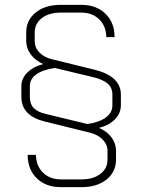

<svg xmlns="http://www.w3.org/2000/svg" viewBox="-20 -738 586 791"><path d="M388 -211Q421 -197 439.5 -172Q458 -147 458 -116V-81Q458 -30 419 1.5Q380 33 316 33H231Q169 33 131.5 -3.5Q94 -40 94 -100H128Q129 -54 157.5 -26.5Q186 1 231 1H316Q364 1 393.5 -21.5Q423 -44 423 -81V-116Q423 -142 403.5 -162.5Q384 -183 352 -191L162 -238Q68 -262 68 -339V-383Q68 -414 92 -438.5Q116 -463 158 -474Q125 -489 106.5 -514Q88 -539 88 -569V-604Q88 -655 127 -686.5Q166 -718 230 -718H315Q377 -718 414.5 -681.5Q452 -645 452 -585H418Q417 -631 388.5 -658.5Q360 -686 315 -686H230Q182 -686 152.5 -663.5Q123 -641 123 -604V-569Q123 -542 142 -522Q161 -502 194 -494L369 -451Q478 -424 478 -348V-304Q478 -272 454 -247Q430 -222 388 -211ZM443 -348Q443 -378 422.5 -394.5Q402 -411 364 -420L206 -458Q157 -451 130 -432Q103 -413 103 -383V-339Q103 -309 119.5 -292.5Q136 -276 167 -269L340 -227Q389 -234 416 -254Q443 -274 443 -304Z"/></svg>

Font: Bai Jamjuree ExtraLight
Style: Regular
Weight: 275
Designer: Katatrad Aksorn Co.,Ltd.
Foundry: Cadson Demak Co.,Ltd.
Version: Version 1.000; ttfautohint (v1.6)